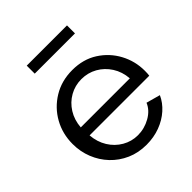

<svg xmlns="http://www.w3.org/2000/svg" viewBox="-197 -843 985 985"><g transform="rotate(-45 295.5 -351.0)"><path d="M302 10Q243 10 194.5 -11.5Q146 -33 110.5 -70.5Q75 -108 55.5 -157Q36 -206 36 -261Q36 -335 70 -396Q104 -457 164.5 -494Q225 -531 303 -531Q382 -531 440.5 -493.5Q499 -456 531.5 -395.5Q564 -335 564 -265Q564 -255 563.5 -245.5Q563 -236 562 -231H129Q133 -180 157.5 -140.5Q182 -101 221 -78.5Q260 -56 305 -56Q353 -56 395.5 -80Q438 -104 454 -143L530 -122Q513 -84 479.5 -54Q446 -24 400.5 -7Q355 10 302 10ZM126 -292H482Q478 -343 453 -382Q428 -421 389 -443Q350 -465 303 -465Q257 -465 218 -443Q179 -421 154.5 -382Q130 -343 126 -292ZM154 -654V-712H446V-654Z"/></g></svg>

Font: Raleway Thin Medium
Style: Regular
Weight: 500
Version: Version 4.026